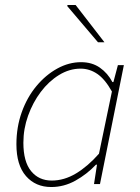

<svg xmlns="http://www.w3.org/2000/svg" viewBox="-20 -740 564 772"><path d="M186 12Q123 12 84.5 -32Q46 -76 46 -160Q46 -229 67.5 -289Q89 -349 126.5 -394Q164 -439 210.5 -464.5Q257 -490 306 -490Q350 -490 381.5 -468Q413 -446 432 -410H436L454 -478H478L382 0H358L370 -78H366Q329 -39 283 -13.5Q237 12 186 12ZM188 -14Q238 -14 285.5 -42.5Q333 -71 378 -122L430 -372Q402 -422 371 -443Q340 -464 304 -464Q259 -464 217.5 -438.5Q176 -413 144 -370.5Q112 -328 93 -275Q74 -222 74 -166Q74 -90 105 -52Q136 -14 188 -14ZM374 -570 250 -716 252 -720H284L400 -570Z"/></svg>

Font: Source Sans 3 ExtraLight
Style: Italic
Weight: 250
Italic angle: -11°
Designer: Paul D. Hunt
Foundry: Adobe
Version: Version 3.046;hotconv 1.0.118;makeotfexe 2.5.65603